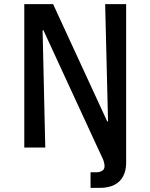

<svg xmlns="http://www.w3.org/2000/svg" viewBox="-20 -717 731 933"><path d="M420 120H450Q464 120 476 113Q488 106 488 91Q488 71 476 47Q464 23 454 0H593Q593 19 593 35.5Q593 52 593 74Q593 111 579 138.5Q565 166 536.5 181Q508 196 464 196H420ZM98 0V-697H238L501 -127H505L491 -697H593V0H454L191 -570H187L200 0Z"/></svg>

Font: Ruda SemiBold
Style: Regular
Weight: 600
Designer: Mariela Monsalve and Angelina Sanchez
Foundry: Mariela Monsalve and Angelina Sanchez
Version: Version 2.001